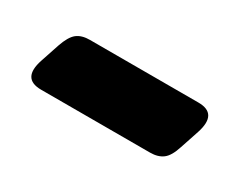

<svg xmlns="http://www.w3.org/2000/svg" viewBox="-33 -409 384 307"><g transform="rotate(30 159.0 -255.0)"><path d="M272.5 -309Q309 -309 295.5 -268L284 -233.5Q278 -214.5 269 -207.8Q260 -201 245.5 -201H44.5Q8 -201 21.5 -241.5L33 -276Q39.5 -295 48.2 -302Q57 -309 72 -309Z"/></g></svg>

Font: Fraunces 144pt SuperSoft
Style: Bold
Weight: 700
Version: Version 1.000;[b76b70a41]